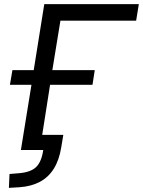

<svg xmlns="http://www.w3.org/2000/svg" viewBox="-20 -725 691 928"><path d="M23 183 26 116 74 112Q130 107 155.5 81.5Q181 56 189 0H81L132 -315H28L40 -386H143L194 -705H651L638 -625H272L233 -386H438L427 -315H222L184 -73H286L276 -13Q266 49 240 90.5Q214 132 172.5 154Q131 176 74 180Z"/></svg>

Font: Nunito Sans 7pt
Style: Italic
Weight: 400
Italic angle: -9°
Designer: Vernon Adams
Foundry: Vernon Adams
Version: Version 3.101;gftools[0.9.27]